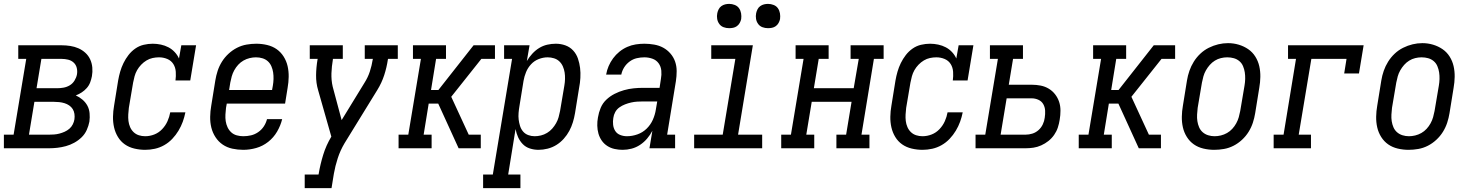

<svg xmlns="http://www.w3.org/2000/svg" viewBox="-46 -763 7566 988"><path d="M-26 0V-70H24L89 -460H48V-530H271Q294 -530 316 -526.5Q338 -523 357.5 -514.5Q377 -506 393 -491.5Q409 -477 418 -457.5Q427 -438 429 -415.5Q431 -393 427 -371Q424 -355 418 -339Q412 -323 400.5 -310Q389 -297 374.5 -287.5Q360 -278 344 -272Q362 -264 378 -250.5Q394 -237 403.5 -219.5Q413 -202 415 -180.5Q417 -159 414 -137Q410 -116 400.5 -94.5Q391 -73 374 -56.5Q357 -40 336 -28.5Q315 -17 293 -11Q271 -5 249 -2.5Q227 0 206 0ZM142 -309H248Q264 -309 281 -312Q298 -315 313 -324Q328 -333 337.5 -348.5Q347 -364 350 -380Q353 -397 349 -413.5Q345 -430 333 -441Q321 -452 304.5 -456Q288 -460 271 -460H167ZM103 -70H206Q219 -70 232.5 -71Q246 -72 259.5 -75.5Q273 -79 286.5 -85Q300 -91 311 -100.5Q322 -110 328.5 -123Q335 -136 337 -149Q339 -163 337 -177Q335 -191 328 -202Q321 -213 310 -220.5Q299 -228 286 -232Q273 -236 259.5 -237.5Q246 -239 232 -239H131Z M701 8Q673 8 645.5 1.5Q618 -5 596.5 -20Q575 -35 561 -58Q547 -81 541 -107.5Q535 -134 535.5 -162.5Q536 -191 541 -219L562 -349Q566 -372 572.5 -394.5Q579 -417 589.5 -438.5Q600 -460 615 -479.5Q630 -499 650 -513Q670 -527 693.5 -532.5Q717 -538 740 -538Q761 -538 782 -533.5Q803 -529 821 -519.5Q839 -510 853 -495Q867 -480 875 -462L887 -530H963L933 -349H857Q860 -371 858.5 -393.5Q857 -416 846 -433.5Q835 -451 815 -459.5Q795 -468 772 -468Q756 -468 739.5 -464.5Q723 -461 708 -452Q693 -443 680.5 -430Q668 -417 659.5 -402Q651 -387 646.5 -370.5Q642 -354 639 -338L617 -208Q615 -191 614 -174Q613 -157 615 -140.5Q617 -124 623.5 -109Q630 -94 641.5 -83Q653 -72 668.5 -67Q684 -62 701 -62Q725 -62 748 -71Q771 -80 788.5 -98.5Q806 -117 816 -139.5Q826 -162 830 -185H908Q903 -160 894.5 -136.5Q886 -113 872.5 -90.5Q859 -68 840.5 -48.5Q822 -29 799 -16Q776 -3 751 2.5Q726 8 701 8Z M1206 8Q1177 8 1149.5 2Q1122 -4 1100 -19Q1078 -34 1063 -57Q1048 -80 1041.5 -106.5Q1035 -133 1035.5 -162Q1036 -191 1041 -219L1062 -349Q1066 -374 1074 -398.5Q1082 -423 1096 -445.5Q1110 -468 1130 -486.5Q1150 -505 1173.5 -517Q1197 -529 1222.5 -533.5Q1248 -538 1273 -538Q1301 -538 1328.5 -531.5Q1356 -525 1377.5 -510Q1399 -495 1413.5 -472Q1428 -449 1434 -422.5Q1440 -396 1439.5 -367.5Q1439 -339 1434 -311L1421 -230H1121L1117 -208Q1115 -191 1114 -173.5Q1113 -156 1115.5 -139.5Q1118 -123 1125 -108Q1132 -93 1144 -82Q1156 -71 1172.5 -66.5Q1189 -62 1206 -62Q1226 -62 1245.5 -66.5Q1265 -71 1282.5 -83Q1300 -95 1311.5 -112.5Q1323 -130 1328 -150H1406Q1398 -117 1380 -86Q1362 -55 1334 -33Q1306 -11 1272.5 -1.5Q1239 8 1206 8ZM1133 -300H1354L1358 -322Q1361 -339 1361.5 -356.5Q1362 -374 1359.5 -390.5Q1357 -407 1350.5 -422Q1344 -437 1332.5 -447.5Q1321 -458 1305 -463Q1289 -468 1271 -468Q1255 -468 1238.5 -464Q1222 -460 1207 -451.5Q1192 -443 1180 -430Q1168 -417 1159.5 -401.5Q1151 -386 1146.5 -370Q1142 -354 1139 -338Z M1522 205V135H1593L1594 131Q1602 83 1617 34Q1632 -15 1659 -60L1591 -299Q1580 -336 1580.5 -376Q1581 -416 1588 -457L1589 -460H1548V-530H1718V-460H1667V-457Q1664 -439 1662 -421Q1660 -403 1659.5 -385.5Q1659 -368 1660.5 -351Q1662 -334 1666 -317L1712 -145L1829 -336Q1847 -364 1857 -394.5Q1867 -425 1872 -457L1873 -460H1831V-530H2001V-460H1951L1950 -457Q1944 -416 1931 -376Q1918 -336 1895 -299L1727 -26Q1705 11 1692 51Q1679 91 1672 131L1660 205Z M2005 0V-70H2055L2120 -460H2079V-530H2249V-460H2198L2172 -300H2210L2391 -530H2501V-460H2431L2276 -265L2366 -70H2428V0H2314L2241 -160L2209 -230H2160L2134 -70H2175V0Z M2440 205V135H2490L2589 -460H2548V-530H2679L2665 -449Q2677 -469 2693 -486.5Q2709 -504 2728.5 -516Q2748 -528 2770 -533Q2792 -538 2814 -538Q2814 -538 2814 -538Q2814 -538 2814 -538Q2840 -538 2863.5 -529.5Q2887 -521 2903.5 -503Q2920 -485 2928 -461.5Q2936 -438 2939 -413.5Q2942 -389 2940.5 -362.5Q2939 -336 2934 -311L2913 -181Q2909 -157 2902 -134Q2895 -111 2883.5 -89.5Q2872 -68 2855 -49Q2838 -30 2817 -17Q2796 -4 2772 2Q2748 8 2725 8Q2702 8 2680.5 1Q2659 -6 2644 -21.5Q2629 -37 2620 -57Q2611 -77 2607 -99L2569 135H2632V205ZM2705 -62Q2721 -62 2737.5 -66Q2754 -70 2769 -79Q2784 -88 2795.5 -101Q2807 -114 2815.5 -129Q2824 -144 2828.5 -160Q2833 -176 2836 -192L2858 -322Q2861 -339 2861.5 -356.5Q2862 -374 2859.5 -390Q2857 -406 2850.5 -421Q2844 -436 2832.5 -447Q2821 -458 2805 -463Q2789 -468 2772 -468Q2749 -468 2726 -459Q2703 -450 2686.5 -432Q2670 -414 2661 -392Q2652 -370 2648 -347L2627 -217Q2624 -200 2622.5 -182Q2621 -164 2623 -147.5Q2625 -131 2630 -115Q2635 -99 2645.5 -86.5Q2656 -74 2672 -68Q2688 -62 2705 -62Z M3158 8Q3137 8 3116.5 3.5Q3096 -1 3079 -12Q3062 -23 3050.5 -39.5Q3039 -56 3033.5 -75.5Q3028 -95 3027.5 -116.5Q3027 -138 3031 -159Q3035 -184 3045 -208Q3055 -232 3074 -250Q3093 -268 3116.5 -280Q3140 -292 3165 -299Q3190 -306 3214.5 -308.5Q3239 -311 3263 -311H3348L3355 -357Q3359 -378 3357 -399.5Q3355 -421 3343 -437.5Q3331 -454 3311 -461Q3291 -468 3270 -468Q3250 -468 3230.5 -463.5Q3211 -459 3194 -446.5Q3177 -434 3166 -416.5Q3155 -399 3151 -379H3073Q3077 -402 3086 -423Q3095 -444 3109 -463Q3123 -482 3141.5 -497Q3160 -512 3181.5 -521.5Q3203 -531 3225.5 -534.5Q3248 -538 3270 -538Q3295 -538 3320.5 -533.5Q3346 -529 3367 -517.5Q3388 -506 3404 -487.5Q3420 -469 3428 -446Q3436 -423 3436 -397Q3436 -371 3432 -345L3387 -70H3428V0H3296L3311 -90Q3300 -69 3284 -50Q3268 -31 3247.5 -17.5Q3227 -4 3204 2Q3181 8 3158 8ZM3180 -62Q3207 -62 3234 -71.5Q3261 -81 3281.5 -101Q3302 -121 3313.5 -147Q3325 -173 3329 -200L3336 -241H3263Q3248 -241 3232.5 -240Q3217 -239 3201.5 -235.5Q3186 -232 3170.5 -226Q3155 -220 3141.5 -210.5Q3128 -201 3120 -186.5Q3112 -172 3110 -156Q3107 -139 3109 -121Q3111 -103 3120 -89Q3129 -75 3145.5 -68.5Q3162 -62 3180 -62Z M3526 0V-70H3673L3738 -460H3614V-530H3828L3752 -70H3876V0ZM3906 -618Q3891 -618 3877.5 -623Q3864 -628 3855.5 -639.5Q3847 -651 3844.5 -665.5Q3842 -680 3845 -695Q3847 -705 3852 -715Q3857 -725 3866 -731.5Q3875 -738 3885.5 -740.5Q3896 -743 3906 -743Q3921 -743 3935 -737.5Q3949 -732 3957 -720.5Q3965 -709 3967.5 -694.5Q3970 -680 3968 -665Q3966 -655 3960.5 -645Q3955 -635 3946 -628.5Q3937 -622 3926.5 -620Q3916 -618 3906 -618ZM3706 -618Q3691 -618 3677.5 -623Q3664 -628 3655.5 -639.5Q3647 -651 3644.5 -665.5Q3642 -680 3645 -695Q3647 -705 3652 -715Q3657 -725 3666 -731.5Q3675 -738 3685.5 -740.5Q3696 -743 3706 -743Q3721 -743 3735 -737.5Q3749 -732 3757 -720.5Q3765 -709 3767.5 -694.5Q3770 -680 3768 -665Q3766 -655 3760.5 -645Q3755 -635 3746 -628.5Q3737 -622 3726.5 -620Q3716 -618 3706 -618Z M3974 0V-70H4024L4089 -460H4048V-530H4218V-460H4167L4142 -309H4347L4373 -460H4331V-530H4501V-460H4451L4387 -70H4428V0H4258V-70H4308L4336 -239H4131L4103 -70H4144V0Z M4701 8Q4673 8 4645.5 1.5Q4618 -5 4596.5 -20Q4575 -35 4561 -58Q4547 -81 4541 -107.5Q4535 -134 4535.5 -162.5Q4536 -191 4541 -219L4562 -349Q4566 -372 4572.5 -394.5Q4579 -417 4589.5 -438.5Q4600 -460 4615 -479.5Q4630 -499 4650 -513Q4670 -527 4693.5 -532.5Q4717 -538 4740 -538Q4761 -538 4782 -533.5Q4803 -529 4821 -519.5Q4839 -510 4853 -495Q4867 -480 4875 -462L4887 -530H4963L4933 -349H4857Q4860 -371 4858.5 -393.5Q4857 -416 4846 -433.5Q4835 -451 4815 -459.5Q4795 -468 4772 -468Q4756 -468 4739.5 -464.5Q4723 -461 4708 -452Q4693 -443 4680.5 -430Q4668 -417 4659.5 -402Q4651 -387 4646.5 -370.5Q4642 -354 4639 -338L4617 -208Q4615 -191 4614 -174Q4613 -157 4615 -140.5Q4617 -124 4623.5 -109Q4630 -94 4641.5 -83Q4653 -72 4668.5 -67Q4684 -62 4701 -62Q4725 -62 4748 -71Q4771 -80 4788.5 -98.5Q4806 -117 4816 -139.5Q4826 -162 4830 -185H4908Q4903 -160 4894.5 -136.5Q4886 -113 4872.5 -90.5Q4859 -68 4840.5 -48.5Q4822 -29 4799 -16Q4776 -3 4751 2.5Q4726 8 4701 8Z M4974 0V-70H5024L5089 -460H5048V-530H5218V-460H5167L5145 -327H5263Q5287 -327 5309.5 -322.5Q5332 -318 5351 -306.5Q5370 -295 5383.5 -277.5Q5397 -260 5404 -239Q5411 -218 5411 -194Q5411 -170 5407 -147Q5404 -127 5397.5 -107Q5391 -87 5378.5 -69Q5366 -51 5349 -37.5Q5332 -24 5312 -15Q5292 -6 5271.5 -3Q5251 0 5231 0ZM5103 -70H5231Q5249 -70 5266.5 -75.5Q5284 -81 5298 -93.5Q5312 -106 5320 -123Q5328 -140 5330 -157Q5333 -176 5332 -194Q5331 -212 5322.5 -227Q5314 -242 5297.5 -249.5Q5281 -257 5263 -257H5134Z M5505 0V-70H5555L5620 -460H5579V-530H5749V-460H5698L5672 -300H5710L5891 -530H6001V-460H5931L5776 -265L5866 -70H5928V0H5814L5741 -160L5709 -230H5660L5634 -70H5675V0Z M6202 8Q6174 8 6146.5 1.5Q6119 -5 6097.5 -20Q6076 -35 6061.5 -58Q6047 -81 6041 -107.5Q6035 -134 6035.5 -162.5Q6036 -191 6041 -219L6062 -349Q6066 -374 6074.5 -398.5Q6083 -423 6097 -445.5Q6111 -468 6130.5 -486.5Q6150 -505 6174 -517Q6198 -529 6223 -535Q6248 -541 6273 -541Q6302 -541 6328.5 -533Q6355 -525 6377 -510Q6399 -495 6413.5 -472Q6428 -449 6434 -422.5Q6440 -396 6439.5 -367.5Q6439 -339 6434 -311L6413 -181Q6409 -156 6401 -131.5Q6393 -107 6379 -84.5Q6365 -62 6345 -43.5Q6325 -25 6301.5 -13Q6278 -1 6252.5 3.5Q6227 8 6202 8ZM6204 -62Q6220 -62 6236.5 -66Q6253 -70 6268 -78.5Q6283 -87 6295 -100Q6307 -113 6315.5 -128.5Q6324 -144 6328.5 -160Q6333 -176 6336 -192L6358 -322Q6361 -339 6361.5 -356.5Q6362 -374 6359.5 -390.5Q6357 -407 6350.5 -422.5Q6344 -438 6331.5 -448.5Q6319 -459 6303 -463.5Q6287 -468 6269 -468Q6253 -468 6236.5 -464Q6220 -460 6205.5 -451Q6191 -442 6179.5 -429Q6168 -416 6159.5 -401Q6151 -386 6146.5 -370Q6142 -354 6139 -338L6117 -208Q6115 -191 6114 -173.5Q6113 -156 6115.5 -139.5Q6118 -123 6124.5 -108Q6131 -93 6143 -82.5Q6155 -72 6171 -67Q6187 -62 6204 -62Z M6508 0V-70H6559L6623 -460H6582V-530H6971L6947 -385H6871L6883 -460H6702L6637 -70H6700V0Z M7202 8Q7174 8 7146.5 1.5Q7119 -5 7097.5 -20Q7076 -35 7061.5 -58Q7047 -81 7041 -107.5Q7035 -134 7035.5 -162.5Q7036 -191 7041 -219L7062 -349Q7066 -374 7074.5 -398.5Q7083 -423 7097 -445.5Q7111 -468 7130.5 -486.5Q7150 -505 7174 -517Q7198 -529 7223 -535Q7248 -541 7273 -541Q7302 -541 7328.5 -533Q7355 -525 7377 -510Q7399 -495 7413.5 -472Q7428 -449 7434 -422.5Q7440 -396 7439.5 -367.5Q7439 -339 7434 -311L7413 -181Q7409 -156 7401 -131.5Q7393 -107 7379 -84.5Q7365 -62 7345 -43.5Q7325 -25 7301.5 -13Q7278 -1 7252.5 3.5Q7227 8 7202 8ZM7204 -62Q7220 -62 7236.5 -66Q7253 -70 7268 -78.5Q7283 -87 7295 -100Q7307 -113 7315.5 -128.5Q7324 -144 7328.5 -160Q7333 -176 7336 -192L7358 -322Q7361 -339 7361.5 -356.5Q7362 -374 7359.5 -390.5Q7357 -407 7350.5 -422.5Q7344 -438 7331.5 -448.5Q7319 -459 7303 -463.5Q7287 -468 7269 -468Q7253 -468 7236.5 -464Q7220 -460 7205.5 -451Q7191 -442 7179.5 -429Q7168 -416 7159.5 -401Q7151 -386 7146.5 -370Q7142 -354 7139 -338L7117 -208Q7115 -191 7114 -173.5Q7113 -156 7115.5 -139.5Q7118 -123 7124.5 -108Q7131 -93 7143 -82.5Q7155 -72 7171 -67Q7187 -62 7204 -62Z"/></svg>

Font: Iosevka Curly Slab Oblique
Style: Regular
Weight: 400
Italic angle: -9°
Monospace: yes
Designer: Belleve Invis
Foundry: Belleve Invis
Version: Version 11.1.0; ttfautohint (v1.8.3)